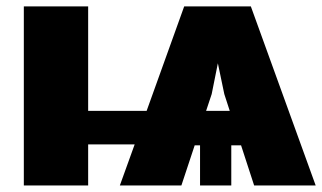

<svg xmlns="http://www.w3.org/2000/svg" viewBox="-20 -565 982 585"><path d="M754.3 0 714.5 -122.2H684.7V0H589.5V-122.2H573.2L532.7 0H345.2L390.3 -125H248.6V0H52.6V-545.5H248.6V-227.3H426.8L541.2 -545.5H744.3L941.8 0ZM608 -227.3H680L663.4 -278.4L643.8 -372.2L625 -278.4Z"/></svg>

Font: Karasuma Gothic
Style: Black
Weight: 900
Designer: Rasmus Andersson / Ryoko Nishizuka
Foundry: Genbu
Version: Version 1.00